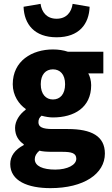

<svg xmlns="http://www.w3.org/2000/svg" viewBox="-20 -765 578 994"><path d="M241 209C414 209 523 135 523 30C523 -60 454 -97 331 -97H252C199 -97 179 -108 179 -132C179 -148 184 -156 195 -166C217 -160 237 -157 254 -157C364 -157 452 -208 452 -324C452 -348 445 -371 437 -385H515V-497H332C309 -505 282 -509 254 -509C146 -509 46 -450 46 -329C46 -271 78 -225 113 -201V-197C81 -174 58 -138 58 -103C58 -62 77 -36 103 -18V-14C57 10 33 43 33 84C33 173 126 209 241 209ZM254 -250C218 -250 191 -277 191 -329C191 -380 217 -406 254 -406C291 -406 317 -380 317 -329C317 -277 291 -250 254 -250ZM266 113C202 113 160 95 160 59C160 43 168 29 184 15C199 19 218 21 254 21H302C349 21 375 27 375 57C375 89 329 113 266 113ZM273 -572C389 -572 441 -640 444 -730L356 -745C350 -702 324 -668 273 -668C222 -668 196 -702 190 -745L102 -730C105 -640 158 -572 273 -572Z"/></svg>

Font: DAIFUKU Sans
Style: Bold
Weight: 700
Designer: Original font ‘Source Han Sans JP’ : Paul D. Hunt
Foundry: Daifuku
Version: Version 1.000